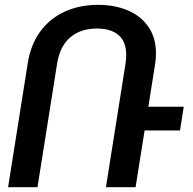

<svg xmlns="http://www.w3.org/2000/svg" viewBox="-20 -780 805 800"><path d="M730 -236.3H582.5L544.9 0H421.4L502.9 -514.2Q505.9 -534.2 505.9 -550.8Q505.9 -606.4 474.1 -633.8Q442.4 -661.1 383.3 -661.1Q316.4 -661.1 272.9 -624.5Q229.5 -587.9 217.8 -514.2L136.2 0H13.7L95.2 -514.2Q107.4 -593.8 147.9 -648.9Q188.5 -704.1 250.5 -731.9Q312.5 -759.8 389.2 -759.8Q457.5 -759.8 512.2 -736.8Q566.9 -713.9 598.4 -668.2Q629.9 -622.6 629.9 -558.1Q629.9 -535.2 626.5 -514.2L598.1 -335.4H745.6Z"/></svg>

Font: Mardoto Medium
Style: Italic
Weight: 500
Italic angle: -12°
Designer: Christian Robertson, Vahan Hovhannisyan
Foundry: Google
Version: Version 1.000